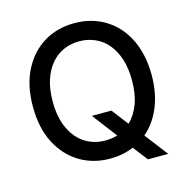

<svg xmlns="http://www.w3.org/2000/svg" viewBox="-115 -847 999 1023"><g transform="rotate(-15 384.0 -335.5)"><path d="M99.1 -563.9Q120.4 -605.8 149.9 -638.1Q179.3 -670.5 215.7 -692.5Q252.1 -714.5 294.6 -725.9Q337 -737.2 384.2 -737.2Q478.7 -737.2 552.6 -692.5Q589.5 -670.1 619 -637.8Q648.4 -605.5 669 -563.9Q689.6 -522.4 700.6 -472.1Q711.6 -421.9 711.6 -363.6Q711.6 -313.6 703.3 -269.2Q695 -224.8 679.2 -186.8Q663.4 -148.8 641 -117.5Q618.6 -86.3 590.2 -62.5L688.2 65.3H576L513.8 -15.3Q452.1 9.9 384.2 9.9Q337.4 9.9 294.9 -1.4Q252.5 -12.8 216.1 -35Q179.7 -57.2 150 -89.5Q120.4 -121.8 99.1 -163.7Q56.5 -247.5 56.5 -363.6Q56.5 -480.5 99.1 -563.9ZM165.5 -363.6Q165.5 -275.6 194.2 -214.1Q223 -152.7 272.2 -121.4Q321.4 -90.2 384.2 -90.2Q421.2 -90.2 450.6 -100.1L347.3 -235.8H455.3L525.2 -144.5Q561.8 -179 582.4 -233.7Q603 -288.4 603 -363.6Q603 -430.4 586.5 -481.4Q570 -532.3 540.7 -566.9Q511.4 -601.6 471.2 -619.3Q431.1 -637.1 384.2 -637.1Q337.4 -637.1 297.4 -619.3Q257.5 -601.6 228.2 -566.9Q198.9 -532.3 182.2 -481.4Q165.5 -430.4 165.5 -363.6Z"/></g></svg>

Font: Inter P Medium
Style: Regular
Weight: 500
Designer: Rasmus Andersson
Foundry: rsms
Version: Version 3.018;git-588b23468